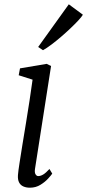

<svg xmlns="http://www.w3.org/2000/svg" viewBox="-20 -863 406 893"><path d="M119 10Q102 10 88.8 4.2Q75.5 -1.5 68.8 -14.5Q62 -27.5 63.5 -49Q65 -68 70.8 -104.8Q76.5 -141.5 84.2 -189.5Q92 -237.5 100.8 -290.5Q109.5 -343.5 117.5 -395.8Q125.5 -448 131.5 -492.5L67 -513L73 -545L197 -566L217.5 -556L143 -79Q140 -61 145.2 -52.5Q150.5 -44 157.5 -44Q168.5 -44 180.8 -51.2Q193 -58.5 210 -77L223 -55.5Q218.5 -48.5 204.2 -32.8Q190 -17 168.2 -3.5Q146.5 10 119 10ZM157.5 -644.5 300 -843 365.5 -794.5Q360 -785 344.8 -768.5Q329.5 -752 308.5 -732Q287.5 -712 264.2 -692Q241 -672 219 -655.5Q197 -639 180 -629.5Z"/></svg>

Font: Merriweather Light
Style: Italic
Weight: 300
Italic angle: -7.8°
Designer: Eben Sorkin
Foundry: Eben Sorkin
Version: Version 2.101